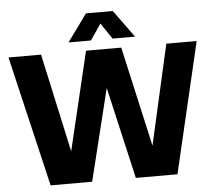

<svg xmlns="http://www.w3.org/2000/svg" viewBox="-61 -1017 1205 1084"><g transform="rotate(-5 541.5 -475.0)"><path d="M182 0 8 -740H192.5L314.5 -181.5L447.5 -740H647L774.5 -173.5L902.5 -740H1074.5L901 0H665L545.5 -520L417.5 0ZM353 -795 465.5 -950H617.5L730 -795H603L541.5 -885.5L480 -795Z"/></g></svg>

Font: Encode Sans SemiCondensed SemiCondensed ExtraBold
Style: Regular
Weight: 800
Width: 4
Designer: Multiple Designers
Foundry: Impallari Type
Version: Version 3.000; ttfautohint (v1.8.3) -l 8 -r 50 -G 200 -x 14 